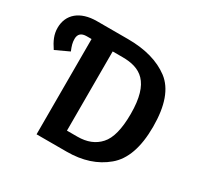

<svg xmlns="http://www.w3.org/2000/svg" viewBox="-149 -863 1061 1035"><g transform="rotate(30 381.5 -345.5)"><path d="M173 -691C69 -691 7 -638 7 -554C7 -513 22 -480 49 -440L133 -479C121 -508 116 -525 116 -548C116 -578 133 -593 166 -593H196V0H384C481 0 562 -26 625 -79C688 -131 720 -221 720 -349C720 -480 688 -569 624 -618C559 -667 473 -691 366 -691ZM328 -99V-592H389C500 -592 581 -548 581 -349C581 -255 564 -190 531 -154C498 -117 452 -99 393 -99Z"/></g></svg>

Font: Fira Sans Medium
Style: Regular
Weight: 500
Designer: Carrois Corporate & Edenspiekermann AG
Foundry: Carrois Corporate GbR & Edenspiekermann AG
Version: Version 4.203